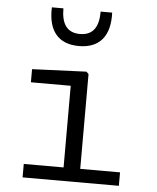

<svg xmlns="http://www.w3.org/2000/svg" viewBox="-55 -849 731 896"><g transform="rotate(5 310.0 -401.0)"><path d="M84.5 0H535.5V-63H349V-507L338.5 -517.5L84.5 -507V-445.5H271V-63H84.5ZM205.5 -802.5H151.5C147 -694 195 -633.5 292.5 -633.5C390.5 -633.5 438.5 -694 434 -802.5H380C380 -732.5 355.5 -690 292.5 -690C230 -690 205.5 -732.5 205.5 -802.5Z"/></g></svg>

Font: Monaspace Neon Light
Style: Regular
Weight: 300
Designer: Riley Cran & the Lettermatic Team
Foundry: Lettermatic
Version: Version 1.200 (Monaspace Neon)